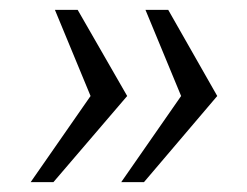

<svg xmlns="http://www.w3.org/2000/svg" viewBox="-20 -531 500 388"><path d="M88 -163H42L163 -337L91 -511H137L237 -337ZM271 -163H225L346 -337L274 -511H320L419 -337Z"/></svg>

Font: Chivo Light Italic
Style: Regular
Weight: 300
Italic angle: -8.05°
Designer: Hector Gatti
Foundry: Omnibus-Type
Version: Version 1.007